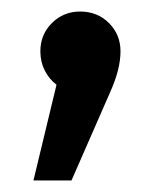

<svg xmlns="http://www.w3.org/2000/svg" viewBox="-20 -147 280 333"><path d="M189 -58Q189 -27 171 13L104 166H38L78 0Q65 -10 57.5 -25Q50 -40 50 -58Q50 -87 70 -107Q90 -127 119 -127Q149 -127 169 -107Q189 -87 189 -58Z"/></svg>

Font: Fira Sans
Style: Regular
Weight: 400
Designer: bBox Type GmbH & Carrois Corporate GbR & Edenspiekermann AG
Foundry: bBox Type GmbH & Carrois Corporate GbR & Edenspiekermann AG
Version: Version 4.301